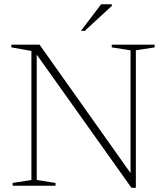

<svg xmlns="http://www.w3.org/2000/svg" viewBox="-20 -890 794 920"><path d="M130.5 -27.5V-646L34.5 -663V-676H169.5L624.5 -34L605.5 -16.5V-649L515.5 -663V-676H721V-663L631 -649V10H610L142 -648L156 -654.5V-27.5L246 -13.5V0H40.5V-13.5ZM367.5 -742 464.5 -869.5H516V-862L386 -742Z"/></svg>

Font: Newsreader 16pt 16pt ExtraLight
Style: Regular
Weight: 250
Version: Version 1.003